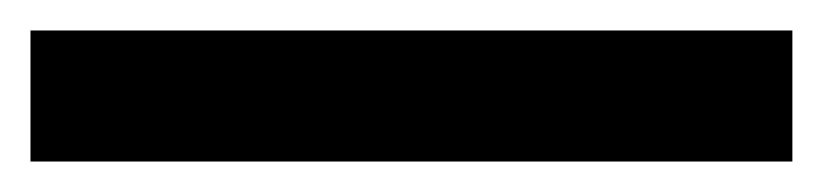

<svg xmlns="http://www.w3.org/2000/svg" viewBox="-20 49 540 126"><path d="M500 155V69H0V155Z"/></svg>

Font: Perun Medium
Style: Regular
Weight: 500
Foundry: Copyright (c) Stefan Peev, Context Ltd, 2016
Version: Version 1.089